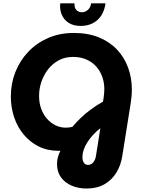

<svg xmlns="http://www.w3.org/2000/svg" viewBox="-20 -909 840 1146"><path d="M496.3 216.3Q448.3 216.3 408.2 199.3Q368 182.3 344.2 149.7Q320.3 117 320.3 70Q320.3 50 325.2 30.7Q330 11.3 340.7 -9Q337.7 -9 334.7 -9Q331.7 -9 327.7 -9Q263.3 -9 211.3 -34.8Q159.3 -60.7 121.8 -105.3Q84.3 -150 64.5 -208.8Q44.7 -267.7 44.7 -333Q44.7 -410.3 71.8 -479Q99 -547.7 149 -600.2Q199 -652.7 267.8 -682.5Q336.7 -712.3 420.3 -712.3Q505.7 -712.3 570.7 -685.7Q635.7 -659 679.3 -612.2Q723 -565.3 745 -504.3Q767 -443.3 767 -375.3Q767 -351.7 764.7 -329.3Q762.3 -307 759.3 -287.7L710 21.3Q701.7 77 674.7 121.2Q647.7 165.3 603.3 190.8Q559 216.3 496.3 216.3ZM504.7 75.3Q523.7 75.3 536.5 60.2Q549.3 45 553 20L579 -143.7Q554.7 -125 535 -103.5Q515.3 -82 501 -59.2Q486.7 -36.3 479.3 -14.3Q472 7.7 472 27.7Q472 51.3 481.2 63.3Q490.3 75.3 504.7 75.3ZM372.7 -147Q382.7 -147 392.5 -148.2Q402.3 -149.3 412 -151.7Q434 -178.3 461.7 -204.8Q489.3 -231.3 523 -256.2Q556.7 -281 594.7 -302.3L598 -321.7Q600 -334.7 601.3 -349.8Q602.7 -365 602.7 -376.7Q602.7 -415 590.7 -449.5Q578.7 -484 555.2 -510.8Q531.7 -537.7 496.5 -553.5Q461.3 -569.3 415.7 -569.3Q368 -569.3 330.2 -548.8Q292.3 -528.3 266.2 -494.2Q240 -460 226.3 -418.3Q212.7 -376.7 213.3 -334.7Q213.3 -294 226 -259.5Q238.7 -225 260.7 -200Q282.7 -175 311.3 -161Q340 -147 372.7 -147ZM461.3 -754.3Q418 -754.3 389.5 -772.8Q361 -791.3 348.2 -822.2Q335.3 -853 339.7 -889.3H424.7Q423.3 -872.3 428.8 -860.3Q434.3 -848.3 445 -842Q455.7 -835.7 468 -835.7Q488.3 -835.7 504.3 -849.8Q520.3 -864 524 -889.3H609.7Q600.7 -824 561.2 -789.2Q521.7 -754.3 461.3 -754.3Z"/></svg>

Font: MuseoModerno Thin
Style: Italic
Weight: 100
Italic angle: -9°
Designer: Pablo Cosgaya, Héctor Gatti, Marcela Romero, and the Authors of The MuseoModerno Project.
Foundry: Omnibus-Type Team
Version: Version 1.003